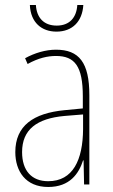

<svg xmlns="http://www.w3.org/2000/svg" viewBox="-20 -735 450 765"><path d="M312 -715H288C285 -666 258 -633 206 -633C154 -633 126 -665 123 -715H99C102 -645 146 -609 205 -609C268 -609 308 -649 312 -715ZM203 -537C162 -537 118 -524 80 -503L90 -480C133 -504 170 -512 203 -512C278 -512 310 -471 310 -351V-303L237 -296C113 -284 41 -234 41 -129C41 -53 82 10 172 10C258 10 294 -43 311 -96H313L315 0H336V-356C336 -486 295 -537 203 -537ZM237 -273 311 -279V-220C310 -98 271 -13 172 -13C106 -13 68 -55 68 -129C68 -219 127 -263 237 -273Z"/></svg>

Font: Noto Sans Thai Cond Thin
Style: Regular
Weight: 100
Width: 3
Designer: Monotype Design Team
Foundry: Monotype Imaging Inc.
Version: Version 2.002